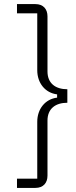

<svg xmlns="http://www.w3.org/2000/svg" viewBox="-20 -780 372 938"><path d="M63 -760V-715H162V-437C162 -374 201 -326 259 -319V-303C201 -296 162 -248 162 -185V93H63V138H153C192 138 212 113 212 78V-191C212 -249 251 -278 309 -278V-344C251 -344 212 -373 212 -431V-700C212 -735 192 -760 153 -760Z"/></svg>

Font: IBM Plex Thai Looped Light
Style: Regular
Weight: 300
Designer: Mike Abbink, Paul van der Laan, Pieter van Rosmalen, Ben Mitchell, Mark Frömberg
Foundry: Bold Monday
Version: Version 1.0